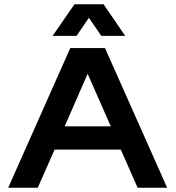

<svg xmlns="http://www.w3.org/2000/svg" viewBox="-20 -887 830 907"><path d="M769.7 0H630L550.7 -180.3H238L158.3 0H18.7L312 -660H476ZM285.7 -290.3H503.3L394 -538.7ZM469.3 -866.7 571.3 -717.7H458.3L400 -803L341.7 -717.7H228.7L331.7 -866.7Z"/></svg>

Font: Nata Sans
Style: Regular
Weight: 400
Designer: Daniel Uzquiano Cruz
Version: Version 1.001